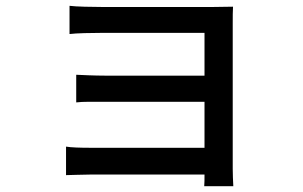

<svg xmlns="http://www.w3.org/2000/svg" viewBox="-20 -576 1040 660"><path d="M682 64H782C781 48 780 20 780 4V-495C780 -515 780 -541 781 -553C766 -553 736 -552 713 -552H330C299 -552 241 -553 219 -556V-459C241 -462 297 -463 330 -463H683V-316H340C304 -316 265 -318 242 -319V-224C265 -227 304 -226 341 -226H683V-68H291C256 -68 224 -69 207 -72V26C224 26 260 24 291 24H683C683 39 683 55 682 64Z"/></svg>

Font: Spoqa Han Sans Neo Medium
Style: Regular
Weight: 500
Designer: [Spoqa Han Sans Neo] Dong-huui Kim ___ Younghwa Kang ___ Yujin Lee ___ [Noto Sans] Ryoko NISHIZUKA ____ (kana & ideograp
Foundry: Spoqa (http://www.spoqa-han-sans.com)
Version: Version 1.100;hotconv 1.0.109;makeotfexe 2.5.65596